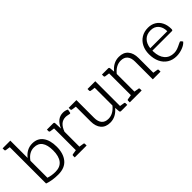

<svg xmlns="http://www.w3.org/2000/svg" viewBox="97 -1584 2445 2445"><g transform="rotate(-45 1319.5 -361.5)"><path d="M510 -258Q510 -137 451 -65Q392 7 273 7Q165 7 82 -23V-677L20 -686Q7 -689 7 -702V-731H146V-419Q178 -462 222 -485.5Q266 -509 317 -509Q410 -509 460 -442.5Q510 -376 510 -258ZM444 -256Q444 -458 297 -458Q208 -458 146 -369V-63Q205 -43 272 -43Q358 -43 401 -98Q444 -153 444 -256Z M945 -492 936 -445Q935 -436 923 -436Q916 -437 894.5 -442Q873 -447 857 -447Q806 -447 771 -415.5Q736 -384 714 -323V-55L776 -45Q789 -44 789 -29V0H575V-29Q575 -43 588 -45L650 -55V-447L588 -456Q575 -459 575 -472V-501H686Q697 -501 701.5 -497Q706 -493 707 -482L711 -384Q764 -510 871 -510Q911 -510 945 -492Z M1508 -45Q1521 -43 1521 -29V0H1409Q1395 0 1390 -15L1385 -82Q1310 8 1210 8Q1128 8 1085 -42.5Q1042 -93 1042 -181V-447L980 -456Q967 -459 967 -472V-501H1106V-181Q1106 -115 1136.5 -79Q1167 -43 1227 -43Q1313 -43 1382 -128V-447L1320 -456Q1306 -459 1306 -472V-501H1446V-55Z M2107 -45Q2120 -43 2120 -29V0H1981V-320Q1981 -386 1950.5 -422Q1920 -458 1860 -458Q1816 -458 1776.5 -436Q1737 -414 1705 -373V-55L1767 -45Q1780 -44 1780 -29V0H1566V-29Q1566 -43 1579 -45L1641 -55V-447L1579 -456Q1566 -459 1566 -472V-501H1678Q1693 -501 1696 -486L1702 -418Q1775 -509 1877 -509Q1959 -509 2002 -458.5Q2045 -408 2045 -320V-55Z M2172 -261Q2172 -332 2200 -388.5Q2228 -445 2280 -477Q2332 -509 2402 -509Q2462 -509 2507.5 -482Q2553 -455 2578 -405Q2603 -355 2603 -288Q2603 -273 2599.5 -267.5Q2596 -262 2586 -262H2236V-245Q2239 -150 2285 -97Q2331 -44 2411 -44Q2442 -44 2471.5 -54.5Q2501 -65 2536 -83Q2558 -94 2563 -95Q2572 -95 2578 -89L2595 -67Q2569 -34 2514 -13.5Q2459 7 2406 7Q2335 7 2282 -26Q2229 -59 2200.5 -119.5Q2172 -180 2172 -261ZM2545 -303Q2545 -375 2507 -418.5Q2469 -462 2403 -462Q2332 -462 2289.5 -420Q2247 -378 2238 -303Z"/></g></svg>

Font: Aleo Light
Style: Regular
Weight: 300
Designer: Alessio Laiso
Foundry: Alessio Laiso
Version: Version 2.000